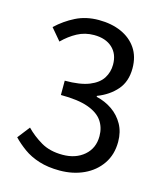

<svg xmlns="http://www.w3.org/2000/svg" viewBox="-102 -728 700 817"><g transform="rotate(15 248.5 -319.0)"><path d="M236 12Q185 12 145.5 -0.5Q106 -13 77 -34Q48 -55 26 -78L68 -132Q97 -102 136 -79Q175 -56 231 -56Q289 -56 326 -88Q363 -120 363 -173Q363 -211 343.5 -239.5Q324 -268 279.5 -284Q235 -300 159 -300V-363Q227 -363 266.5 -379Q306 -395 323 -422Q340 -449 340 -482Q340 -529 310.5 -556Q281 -583 230 -583Q190 -583 156.5 -565Q123 -547 94 -518L50 -570Q87 -605 132 -627.5Q177 -650 233 -650Q289 -650 332 -631Q375 -612 399.5 -576Q424 -540 424 -488Q424 -430 392 -393Q360 -356 308 -336V-332Q347 -323 378 -301.5Q409 -280 427.5 -247Q446 -214 446 -170Q446 -114 418 -73Q390 -32 342.5 -10Q295 12 236 12Z"/></g></svg>

Font: Mada
Style: Regular
Weight: 400
Designer: Khaled Hosny
Version: Version 1.5